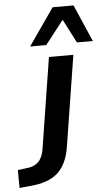

<svg xmlns="http://www.w3.org/2000/svg" viewBox="-171 -801 588 1034"><g transform="rotate(-5 122.5 -284.0)"><path d="M-108 193 -109 96 -61 90Q-21 87 2.5 64Q26 41 33 -3L111 -496H243L166 -11Q159 37 143 72.5Q127 108 101.5 132Q76 156 37 170Q-2 184 -57 188ZM15 -561 154 -761H267L354 -561H268L202 -689L102 -561Z"/></g></svg>

Font: Nunito Sans 9pt
Style: Bold Italic
Weight: 700
Italic angle: -9°
Version: Version 3.101;gftools[0.9.27]